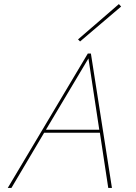

<svg xmlns="http://www.w3.org/2000/svg" viewBox="-20 -920 665 940"><path d="M573 -888 372 -717 362 -727 562 -900ZM410 -658H425L528 0H510L469 -270H196L36 0H18ZM205 -285H466L413 -634Z"/></svg>

Font: EauTestInfant Thin
Style: Italic
Weight: 250
Italic angle: -12°
Designer: Christian Thalmann (Catharsis Fonts)
Version: Version 0.001;PS 000.001;hotconv 1.0.88;makeotf.lib2.5.64775